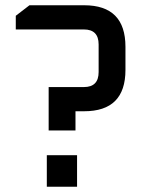

<svg xmlns="http://www.w3.org/2000/svg" viewBox="-20 -710 547 730"><path d="M40 -598V-650L92 -690H300Q457 -690 457 -532V-444Q457 -287 300 -287H267V-214H165V-379H299Q355 -379 355 -436V-541Q355 -598 299 -598ZM158 0V-120H273V0Z"/></svg>

Font: Oxanium Medium
Style: Regular
Weight: 500
Designer: Severin Meyer
Version: Version 1.001